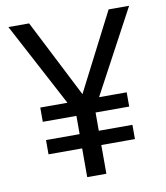

<svg xmlns="http://www.w3.org/2000/svg" viewBox="-81 -781 734 849"><g transform="rotate(-10 286.0 -357.0)"><path d="M285 -365 464 -714H556L355 -339H479V-275H328V-193H479V-129H328V0H242V-129H91V-193H242V-275H91V-339H213L14 -714H107Z"/></g></svg>

Font: Noto Sans
Style: Regular
Weight: 400
Designer: Monotype Design Team
Foundry: Monotype Imaging Inc.
Version: Version 2.007